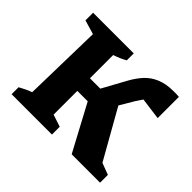

<svg xmlns="http://www.w3.org/2000/svg" viewBox="-119 -658 818 818"><g transform="rotate(45 290.0 -248.5)"><path d="M30 0V-42Q43 -49 57 -56Q71 -63 86 -68L94 -426L30 -445V-491H275V-449Q251 -435 218 -424V-65L273 -47V0ZM162 -208V-284H339V-208ZM392 0 263 -241 365 -324 525 -41 502 -70 563 -47V0ZM346 -221 257 -241 338 -389Q356 -422 378 -446Q400 -470 432 -483.5Q464 -497 509 -497Q517 -497 525 -497Q533 -497 542 -496V-368L422 -384L469 -414Q459 -404 447 -387Q435 -370 423 -351Z"/></g></svg>

Font: Piazzolla 24pt
Style: Bold
Weight: 700
Designer: Juan Pablo del Peral
Foundry: Huerta Tipografica
Version: Version 2.005